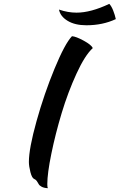

<svg xmlns="http://www.w3.org/2000/svg" viewBox="-20 -903 625 1003"><path d="M130.9 -57.1Q130.9 -127 170.9 -270.3Q210.9 -413.6 265.1 -544.7Q319.3 -675.8 356 -713.9Q377 -712.4 417 -690.7Q457 -668.9 464.8 -651.9Q423.8 -614.7 379.4 -517.8Q335 -420.9 302.2 -312.3Q269.5 -203.6 248.3 -100.1Q227.1 3.4 227.1 59.1Q227.1 75.7 230 80.1Q210 79.1 198 72.8Q186 66.4 182.1 58.8Q178.2 51.3 172.6 43.2Q167 35.2 159.2 32.2Q147 27.8 138.9 -3.7Q130.9 -35.2 130.9 -57.1ZM288.1 -853Q334.5 -836.9 379.9 -836.9Q454.1 -836.9 550.8 -882.8Q562 -871.6 571.3 -847.9Q580.6 -824.2 585 -803.2Q516.6 -771 431.2 -771Q371.6 -771 333.3 -794.2Q294.9 -817.4 288.1 -853Z"/></svg>

Font: Kaushan Script
Style: Regular
Weight: 400
Designer: Pablo Impallari
Foundry: Pablo Impallari
Version: Version 1.002